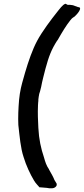

<svg xmlns="http://www.w3.org/2000/svg" viewBox="-20 -815 448 1026"><path d="M82 -282C78 -235 76 -188 78 -147C85 -86 90 -23 106 24C119 68 142 117 162 150C169 163 188 182 191 186H195C199 186 231 189 231 189L243 191H258C272 191 285 180 283 170V167C280 163 278 157 271 147C264 129 256 116 242 91V90C228 70 222 51 215 26C199 -21 188 -71 185 -131C183 -173 181 -207 183 -252L184 -268C185 -273 185 -277 185 -284L187 -299C188 -310 191 -318 194 -327L200 -351C206 -384 215 -416 223 -448C241 -514 254 -549 286 -599H287C313 -645 333 -678 356 -707C362 -714 366 -719 370 -721H371C372 -723 376 -726 378 -726C393 -739 425 -777 397 -777L370 -787C361 -788 354 -790 342 -789L330 -795C314 -790 301 -770 280 -744C256 -714 205 -647 178 -596C153 -549 132 -488 114 -427C103 -387 93 -358 86 -314Z"/></svg>

Font: Hussar Pisanka
Style: SbdKur
Weight: 600
Designer: Robert Jablonski
Foundry: Cannot Into Space Fonts
Version: Version 1.070